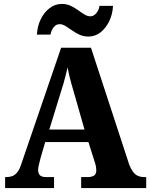

<svg xmlns="http://www.w3.org/2000/svg" viewBox="-20 -957 764 977"><path d="M6 0V-56H14Q30 -56 44 -61.5Q58 -67 69.5 -82.5Q81 -98 90 -127L291 -714H443L638 -118Q647 -96 657.5 -82Q668 -68 682 -62Q696 -56 713 -56H724V0H393V-56H428Q445 -56 457.5 -63Q470 -70 470 -90Q470 -99 468.5 -108Q467 -117 464.5 -125.5Q462 -134 460 -139L430 -234H210L187 -155Q185 -147 182 -135.5Q179 -124 176.5 -112.5Q174 -101 174 -92Q174 -75 183 -65.5Q192 -56 214 -56H255V0ZM231 -298H410L356 -487Q350 -508 344 -528.5Q338 -549 333 -570.5Q328 -592 324 -614Q319 -592 313.5 -571Q308 -550 302.5 -530Q297 -510 290 -490ZM430 -771Q405 -771 384.5 -780.5Q364 -790 346.5 -802.5Q329 -815 313.5 -824.5Q298 -834 283 -834Q265 -834 252.5 -817.5Q240 -801 237 -781H168Q170 -824 187.5 -859.5Q205 -895 233 -916Q261 -937 294 -937Q319 -937 339.5 -927.5Q360 -918 377 -905.5Q394 -893 409.5 -883.5Q425 -874 440 -874Q457 -874 470.5 -890.5Q484 -907 486 -927H555Q553 -884 535.5 -848.5Q518 -813 491 -792Q464 -771 430 -771Z"/></svg>

Font: Noto Serif Khmer SemiCondensed ExtraBold
Style: Regular
Weight: 800
Width: 4
Designer: Danh Hong and the Monotype Design Team
Foundry: Monotype Imaging Inc.
Version: Version 2.004